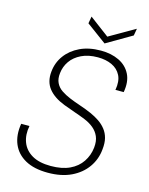

<svg xmlns="http://www.w3.org/2000/svg" viewBox="-130 -961 821 1055"><g transform="rotate(15 280.0 -433.5)"><path d="M246 12Q168 12 117.5 -16Q67 -44 46 -94Q25 -144 36 -210H83Q73 -159 88.5 -117.5Q104 -76 145 -52Q186 -28 252 -28Q316 -28 359.5 -48.5Q403 -69 427.5 -105.5Q452 -142 457 -187Q461 -225 449.5 -251Q438 -277 416 -295Q394 -313 364.5 -325Q335 -337 302.5 -348Q270 -359 239 -371Q177 -395 146.5 -433.5Q116 -472 122 -530Q127 -582 157 -623Q187 -664 237.5 -688Q288 -712 356 -712Q415 -712 459.5 -690.5Q504 -669 525 -627Q546 -585 535 -524H488Q497 -575 480.5 -607.5Q464 -640 429.5 -656Q395 -672 349 -672Q295 -672 256 -653Q217 -634 195.5 -603Q174 -572 170 -534Q166 -502 177 -479Q188 -456 210 -441Q232 -426 261 -414Q290 -402 323 -391Q356 -380 388 -366Q415 -354 438 -338.5Q461 -323 477.5 -302Q494 -281 501 -254Q508 -227 504 -191Q499 -133 466.5 -87Q434 -41 378.5 -14.5Q323 12 246 12ZM515 -879 508 -839 364 -755 250 -839 257 -879 369 -795Z"/></g></svg>

Font: DM Sans 16pt ExtraLight
Style: Italic
Weight: 250
Italic angle: -10°
Version: Version 4.004;gftools[0.9.30]